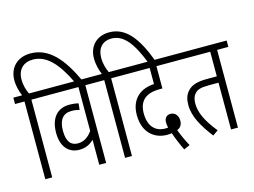

<svg xmlns="http://www.w3.org/2000/svg" viewBox="-120 -1109 1818 1372"><g transform="rotate(-15 789.0 -422.5)"><path d="M70 -575V0H121V-575H203V-622H116C103 -649 90 -685 90 -732C90 -806 135 -849 204 -849C305 -849 380 -767 453 -615H507C427 -788 335 -896 199 -896C102 -896 39 -833 39 -740C39 -692 53 -651 65 -622H0V-575Z M602 -575V-622H191V-575H469V-250C440 -210 407 -187 362 -187C315 -187 281 -216 281 -301C281 -385 316 -423 376 -423C399 -423 418 -420 435 -415L440 -462C422 -467 400 -470 372 -470C287 -470 230 -412 230 -300C230 -198 281 -140 361 -140C410 -140 444 -160 469 -185V0H520V-575Z M660 -575V0H711V-575H793V-622H706C692 -653 680 -689 680 -735C680 -806 721 -849 784 -849C874 -849 934 -773 996 -615H1048C981 -794 904 -896 781 -896C689 -896 629 -834 629 -745C629 -696 641 -656 655 -622H590V-575Z M1084 51 1129 31C1107 -8 1086 -55 1071 -95C1094 -104 1111 -122 1110 -156C1111 -190 1089 -220 1054 -220C1028 -220 1008 -202 1008 -169C1008 -156 1010 -142 1013 -129C1006 -128 999 -128 993 -128C916 -128 871 -180 871 -273C871 -320 885 -353 910 -376C937 -399 972 -410 1031 -410H1046V-575H1168V-622H781V-575H996V-456C945 -453 901 -437 871 -408C840 -378 820 -335 820 -273C820 -140 904 -81 993 -81C1007 -81 1018 -82 1028 -84C1040 -47 1064 10 1084 51Z M1495 -575H1578V-622H1156V-575H1444V-393H1372C1291 -393 1254 -376 1228 -348C1203 -322 1194 -287 1194 -247C1194 -162 1242 -80 1310 9L1350 -19C1273 -114 1245 -182 1245 -244C1245 -275 1252 -299 1267 -315C1286 -337 1310 -346 1374 -346H1444V0H1495Z"/></g></svg>

Font: Noto Sans Devanagari UI ExtraCondensed Light
Style: Regular
Weight: 300
Width: 2
Designer: Jelle Bosma - Monotype Design Team
Foundry: Monotype Imaging Inc.
Version: Version 2.004